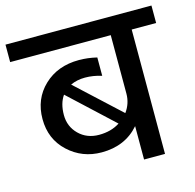

<svg xmlns="http://www.w3.org/2000/svg" viewBox="-121 -750 863 850"><g transform="rotate(-15 310.5 -325.0)"><path d="M645 -650V-570H533V0H437V-153Q373 -79 265 -79Q176 -79 112.5 -138Q49 -197 49 -289Q49 -381 111.5 -440.5Q174 -500 272 -500Q312 -500 354 -490V-406Q315 -418 278 -418Q241 -418 211 -404L410 -220Q437 -257 437 -302V-570H-24V-650ZM169 -369Q145 -335 145 -282Q145 -229 181.5 -193Q218 -157 273.5 -157Q329 -157 369 -183Z"/></g></svg>

Font: Hind Medium
Style: Regular
Weight: 500
Designer: Manushi Parikh, Satya Rajpurohit
Foundry: Indian Type Foundry
Version: Version 1.201;PS 1.0;hotconv 1.0.78;makeotf.lib2.5.61930; tt